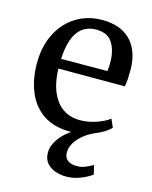

<svg xmlns="http://www.w3.org/2000/svg" viewBox="-119 -644 754 953"><g transform="rotate(15 258.0 -167.0)"><path d="M276 11Q193 11 138 -25.5Q83 -62 55.8 -127Q28.5 -192 28.5 -276.5Q28.5 -342.5 48 -395.8Q67.5 -449 102.2 -487Q137 -525 184.2 -545.5Q231.5 -566 287.5 -566Q380.5 -566 432 -514.8Q483.5 -463.5 486 -367.5Q486 -337.5 484.8 -315.2Q483.5 -293 479.5 -276.5H138.5Q139.5 -228.5 150.5 -188.2Q161.5 -148 182.5 -118.5Q203.5 -89 234.8 -72.8Q266 -56.5 307 -56.5Q349 -56.5 391.5 -71.2Q434 -86 457 -104.5L475.5 -62.5Q458 -44 426.5 -27.2Q395 -10.5 356 0.2Q317 11 276 11ZM139 -326.5 376.5 -327.5Q378 -336.5 378.8 -349Q379.5 -361.5 379.5 -371Q379.5 -433 354.5 -472.5Q329.5 -512 270.5 -512Q243 -512 220.2 -502.2Q197.5 -492.5 180 -470.8Q162.5 -449 152 -413.5Q141.5 -378 139 -326.5ZM312 231.5Q286.5 231.5 259.8 223Q233 214.5 214.5 194Q196 173.5 196 139Q196 116 206.8 93.2Q217.5 70.5 236.2 49.8Q255 29 279.8 11.8Q304.5 -5.5 332.5 -17L362.5 -21L404 -17Q369.5 -2.5 343 18.5Q316.5 39.5 301.5 64.2Q286.5 89 286.5 115Q286.5 140.5 303.8 154Q321 167.5 349.5 167.5Q374 167.5 393.2 159.8Q412.5 152 433 140L444.5 186.5Q428.5 198 408 208.2Q387.5 218.5 363.5 225Q339.5 231.5 312 231.5Z"/></g></svg>

Font: Merriweather 28pt
Style: Regular
Weight: 400
Version: Version 2.100